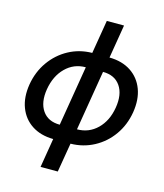

<svg xmlns="http://www.w3.org/2000/svg" viewBox="-131 -826 947 1109"><g transform="rotate(15 342.5 -271.0)"><path d="M217.3 186 246.1 11.7Q170.4 10.7 117.9 -23.7Q65.4 -58.1 42.5 -118.4Q19.5 -178.7 32.2 -257.3Q45.4 -335.9 88.4 -396.5Q131.3 -457 195.3 -491.7Q259.3 -526.4 335.4 -527.3L368.7 -727.5H471.7L438.5 -527.3Q514.6 -526.4 567.1 -491.7Q619.6 -457 642.3 -396.5Q665 -335.9 652.3 -257.3Q639.2 -178.7 596.4 -118.4Q553.7 -58.1 489.5 -23.7Q425.3 10.7 349.6 11.7L320.3 186ZM364.3 -78.1Q435.1 -78.1 484.9 -126.7Q534.7 -175.3 548.3 -256.8Q562 -338.9 528.1 -388.2Q494.1 -437.5 423.8 -437.5L364.3 -78.1ZM261.2 -78.1 320.8 -437.5H320.3Q250 -437.5 200.2 -388.2Q150.4 -338.9 136.7 -256.8Q123.5 -175.8 157.2 -127Q190.9 -78.1 261.2 -78.1Z"/></g></svg>

Font: Inter Display Medium
Style: Italic
Weight: 500
Italic angle: -9.39999°
Designer: Rasmus Andersson
Foundry: rsms
Version: Version 4.000;git-a52131595